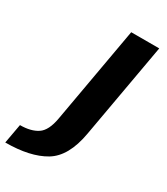

<svg xmlns="http://www.w3.org/2000/svg" viewBox="-362 -680 865 997"><g transform="rotate(30 70.0 -181.5)"><path d="M-159.8 229.9Q-11.5 229.9 74.9 178.2Q161.3 126.6 187.4 -24.1L288.4 -593H120.4L18.4 -17.5Q4.9 61.7 -34.6 87.7Q-74.2 113.6 -138.8 113.6Z"/></g></svg>

Font: Anybody Thin
Style: Italic
Weight: 100
Italic angle: -10°
Designer: Tyler Finck
Foundry: Etcetera Type Company
Version: Version 1.114;gftools[0.9.25]